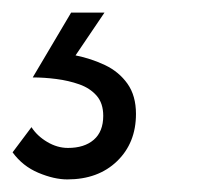

<svg xmlns="http://www.w3.org/2000/svg" viewBox="-38 -28 342 305"><path d="M69 257Q48 257 23 246.5Q-2 236 -18 214L12 174Q21 188 37 197.5Q53 207 70 207Q96 207 111 194Q126 181 126 156Q126 136 115.5 124Q105 112 88 106Q71 100 51.5 97.5Q32 95 14 95L75 -8H128L82 60Q107 65 129 75.5Q151 86 164.5 105Q178 124 178 153Q178 199 148 228Q118 257 69 257Z"/></svg>

Font: Hanken Grotesk
Style: Italic
Weight: 400
Italic angle: -8°
Designer: Alfredo Marco Pradil
Foundry: Hanken Design Co.
Version: Version 3.013